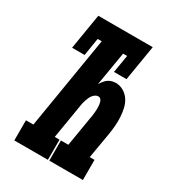

<svg xmlns="http://www.w3.org/2000/svg" viewBox="-178 -838 855 941"><g transform="rotate(30 250.0 -367.5)"><path d="M49 0V-114H91L177 -635H154L138 -535H67L100 -735H408L375 -535H304L321 -635H298L266 -444Q272 -454 279.5 -463.5Q287 -473 296.5 -480Q306 -487 317.5 -490Q329 -493 340 -493Q364 -493 384.5 -480.5Q405 -468 417.5 -448.5Q430 -429 435 -406Q440 -383 441.5 -358.5Q443 -334 441 -309.5Q439 -285 435 -260L410 -114H437V0H247V-114H289L316 -277Q318 -285 319 -293Q320 -301 321 -309.5Q322 -318 322.5 -326Q323 -334 323 -342.5Q323 -351 322 -358.5Q321 -366 319 -374Q317 -382 311.5 -387.5Q306 -393 298 -393Q289 -393 281 -387.5Q273 -382 267.5 -374.5Q262 -367 258.5 -358.5Q255 -350 252 -341.5Q249 -333 247 -324Q245 -315 244 -307L212 -114H239V0Z"/></g></svg>

Font: Iosevka Curly Slab HvObl
Style: Regular
Weight: 900
Italic angle: -9°
Monospace: yes
Designer: Belleve Invis
Foundry: Belleve Invis
Version: Version 11.1.0; ttfautohint (v1.8.3)